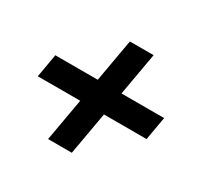

<svg xmlns="http://www.w3.org/2000/svg" viewBox="-125 -769 890 862"><g transform="rotate(30 320.0 -337.5)"><path d="M341 -56H218L257 -277H37L58 -398H278L317 -619H440L401 -398H622L601 -277H380Z"/></g></svg>

Font: Open Sauce One Black Italic
Style: Regular
Weight: 900
Italic angle: -10°
Designer: Alfredo Marco Pradil
Foundry: Creative Sauce Fz LLC
Version: Version 1.477